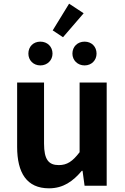

<svg xmlns="http://www.w3.org/2000/svg" viewBox="-20 -1008 677 1042"><path d="M246 14C323 14 376 -24 424 -81H428L439 0H559V-560H412V-182C374 -132 344 -112 299 -112C244 -112 219 -142 219 -229V-560H73V-211C73 -70 125 14 246 14ZM199 -653C237 -653 265 -681 265 -717C265 -755 237 -782 199 -782C161 -782 134 -755 134 -717C134 -681 161 -653 199 -653ZM322 -806 434 -936 355 -988 266 -843ZM439 -653C477 -653 504 -681 504 -717C504 -755 477 -782 439 -782C401 -782 373 -755 373 -717C373 -681 401 -653 439 -653Z"/></svg>

Font: Noto Sans Mono CJK SC
Style: Bold
Weight: 700
Designer: Ryoko NISHIZUKA 西塚涼子 (kana, bopomofo & ideographs); Paul D. Hunt (Latin, Greek & Cyrillic); Sandoll Communications 산돌커뮤니
Foundry: Adobe
Version: Version 2.004;hotconv 1.0.118;makeotfexe 2.5.65603